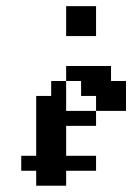

<svg xmlns="http://www.w3.org/2000/svg" viewBox="-20 -591 421 611"><path d="M95.2 -95.2H142.9V-47.6H95.2ZM47.6 -95.2H95.2V-47.6H47.6ZM142.9 -95.2H190.5V-47.6H142.9ZM95.2 -47.6H142.9V0H95.2ZM142.9 -47.6H190.5V0H142.9ZM95.2 -190.5H142.9V-142.9H95.2ZM142.9 -190.5H190.5V-142.9H142.9ZM142.9 -238.1H190.5V-190.5H142.9ZM142.9 -285.7H190.5V-238.1H142.9ZM95.2 -285.7H142.9V-238.1H95.2ZM95.2 -238.1H142.9V-190.5H95.2ZM142.9 -333.3H190.5V-285.7H142.9ZM190.5 -381H238.1V-333.3H190.5ZM285.7 -381H333.3V-333.3H285.7ZM238.1 -381H285.7V-333.3H238.1ZM285.7 -333.3H333.3V-285.7H285.7ZM190.5 -95.2H238.1V-47.6H190.5ZM238.1 -333.3H285.7V-285.7H238.1ZM333.3 -333.3H381V-285.7H333.3ZM333.3 -285.7H381V-238.1H333.3ZM285.7 -285.7H333.3V-238.1H285.7ZM238.1 -238.1H285.7V-190.5H238.1ZM190.5 -238.1H238.1V-190.5H190.5ZM95.2 -142.9H142.9V-95.2H95.2ZM142.9 -142.9H190.5V-95.2H142.9ZM238.1 -95.2H285.7V-47.6H238.1ZM190.5 -571.4H238.1V-523.8H190.5ZM238.1 -571.4H285.7V-523.8H238.1ZM238.1 -523.8H285.7V-476.2H238.1ZM190.5 -523.8H238.1V-476.2H190.5Z"/></svg>

Font: Jacquard 12
Style: Regular
Weight: 400
Designer: Sarah Cadigan-Fried
Version: Version 1.000; ttfautohint (v1.8.4.7-5d5b)